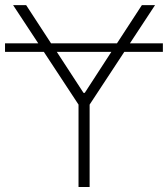

<svg xmlns="http://www.w3.org/2000/svg" viewBox="-47 -748 671 768"><path d="M604.5 -574.7V-540.5H450.2L311.5 -329.6V0H267.1V-329.6L128.4 -540.5H-26.9V-574.7H106L5.4 -727.5H57.6L157.2 -574.7H420.9L520.5 -727.5H573.2L472.7 -574.7ZM180.2 -540.5 287.1 -376.5H292L398.4 -540.5Z"/></svg>

Font: Inter Display Extra Light
Style: Regular
Weight: 200
Designer: Rasmus Andersson
Foundry: rsms
Version: Version 4.000;git-4fc901f